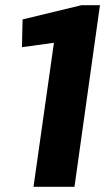

<svg xmlns="http://www.w3.org/2000/svg" viewBox="-20 -722 431 742"><path d="M267.8 0H109.5L196.7 -615L237.7 -563.5L64.8 -539.6L67.3 -646.9L294.7 -701.9H366.3Z"/></svg>

Font: Pathway Extreme 8pt Thin 12pt
Style: Italic
Weight: 100
Italic angle: -8°
Version: Version 1.001;gftools[0.9.26]